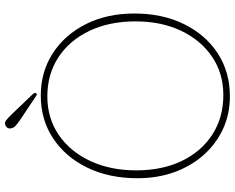

<svg xmlns="http://www.w3.org/2000/svg" viewBox="-102 -782 897 732"><g transform="rotate(-90 346.0 -416.5)"><path d="M347 -709Q438 -709 508.8 -663Q579.5 -617 619.8 -536.5Q660 -456 660 -352.5Q660 -245 619.5 -162.8Q579 -80.5 507.8 -34.2Q436.5 12 344 12Q277 12 220 -14.2Q163 -40.5 120.8 -88Q78.5 -135.5 55.2 -199.8Q32 -264 32 -340Q32 -449 72.5 -532Q113 -615 184 -662Q255 -709 347 -709ZM630 -347.5Q630 -447.5 594 -523.2Q558 -599 493.5 -641.5Q429 -684 344 -684Q261 -684 197.2 -640.5Q133.5 -597 97.8 -520.5Q62 -444 62 -345Q62 -246 98 -171.2Q134 -96.5 198.8 -54.8Q263.5 -13 349 -13Q432 -13 495.2 -56Q558.5 -99 594.2 -174.2Q630 -249.5 630 -347.5ZM276.5 -819 353 -739Q355 -736.5 356.8 -733Q358.5 -729.5 356 -727Q352 -722 347 -726L252.5 -789Q243 -796 234.5 -802.8Q226 -809.5 223.5 -818Q217 -835.5 234 -844Q244 -848 253.2 -840.8Q262.5 -833.5 276.5 -819Z"/></g></svg>

Font: Fraunces 144pt SuperSoft Thin
Style: Regular
Weight: 100
Version: Version 1.000;[0bf87f6ff]